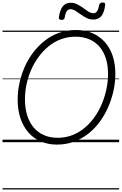

<svg xmlns="http://www.w3.org/2000/svg" viewBox="-20 -1128 965 1523"><path d="M432 19Q362 19 304.5 -5.5Q247 -30 206 -76.5Q165 -123 142.5 -189Q120 -255 120 -338Q120 -402 134 -467.5Q148 -533 175 -595Q202 -657 242 -710Q282 -763 333.5 -804Q385 -845 448 -867.5Q511 -890 584 -890Q655 -890 712 -865.5Q769 -841 810 -796Q851 -751 873 -687Q895 -623 895 -543Q895 -478 881 -411.5Q867 -345 839.5 -281.5Q812 -218 772.5 -163.5Q733 -109 681.5 -68.5Q630 -28 567.5 -4.5Q505 19 432 19ZM438 -35Q500 -35 553.5 -56Q607 -77 651.5 -114Q696 -151 730.5 -200Q765 -249 788.5 -305.5Q812 -362 824.5 -422Q837 -482 837 -540Q837 -611 819 -666.5Q801 -722 767 -760Q733 -798 685.5 -817.5Q638 -837 579 -837Q518 -837 464 -817Q410 -797 365.5 -760.5Q321 -724 286 -676.5Q251 -629 227 -573.5Q203 -518 190.5 -459Q178 -400 178 -342Q178 -269 196 -212Q214 -155 248 -115.5Q282 -76 330 -55.5Q378 -35 438 -35ZM467 -970Q445 -970 447 -991Q455 -1048 477.5 -1077Q500 -1106 540 -1106Q569 -1106 593.5 -1093.5Q618 -1081 640 -1064.5Q662 -1048 682 -1035.5Q702 -1023 722 -1023Q740 -1023 750.5 -1039Q761 -1055 767 -1088Q770 -1108 794 -1108Q807 -1108 811.5 -1103Q816 -1098 814 -1086Q807 -1030 784.5 -1001.5Q762 -973 720 -973Q691 -973 666.5 -985.5Q642 -998 620 -1014Q598 -1030 578 -1042.5Q558 -1055 538 -1055Q521 -1055 510 -1039.5Q499 -1024 493 -989Q492 -979 485.5 -974.5Q479 -970 467 -970ZM0 365H925V375H0ZM0 -20H925V0H0ZM0 -505H925V-500H0ZM0 -885H925V-875H0Z"/></svg>

Font: Playwrite AT Guides
Style: Italic
Weight: 400
Italic angle: -13.0072°
Designer: Veronika Burian, José Scaglione
Foundry: TypeTogether
Version: Version 1.002